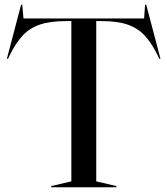

<svg xmlns="http://www.w3.org/2000/svg" viewBox="-20 -790 706 810"><path d="M196 -5 281 -25V-701H258Q192 -701 149 -686.5Q106 -672 77 -641.5Q48 -611 22 -559L14 -542H9L69 -770H74L79 -712H588L592 -770H597L657 -542H652L644 -559Q618 -611 589 -641.5Q560 -672 517.5 -686.5Q475 -701 409 -701H386V-25L471 -5V0H196Z"/></svg>

Font: Nyght Serif
Style: Regular
Weight: 400
Designer: Maksym Kobuzan
Version: Version 0.410;July 4, 2025;FontCreator 15.0.0.2958 64-bit